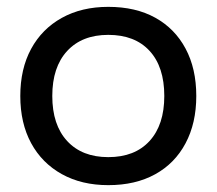

<svg xmlns="http://www.w3.org/2000/svg" viewBox="-20 -530 632 560"><path d="M295.8 10Q218.3 10 160.4 -22.1Q102.5 -54.2 70.8 -112.5Q39.2 -170.8 39.2 -250Q39.2 -329.2 70.8 -387.5Q102.5 -445.8 160.4 -477.9Q218.3 -510 295.8 -510Q375.8 -510 432.9 -478.3Q490 -446.7 521.2 -388.3Q552.5 -330 552.5 -250Q552.5 -170.8 521.2 -112.1Q490 -53.3 432.5 -21.7Q375 10 295.8 10ZM295.8 -71.7Q373.3 -71.7 416.2 -118.8Q459.2 -165.8 459.2 -250Q459.2 -335 416.2 -381.7Q373.3 -428.3 295.8 -428.3Q219.2 -428.3 175.8 -381.2Q132.5 -334.2 132.5 -250Q132.5 -165.8 175.8 -118.8Q219.2 -71.7 295.8 -71.7Z"/></svg>

Font: Funnel Display Light
Style: Regular
Weight: 400
Version: Version 1.000